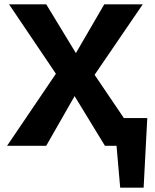

<svg xmlns="http://www.w3.org/2000/svg" viewBox="-20 -678 719 893"><path d="M665 -129 648 195H539L522 0H468L327 -231L195 0H13L240 -335L22 -658H195L333 -431L465 -658H644L420 -330L556 -129Z"/></svg>

Font: Ysabeau Ultrabold
Style: Regular
Weight: 800
Designer: Christian Thalmann (Catharsis Fonts)
Version: Version 0.003